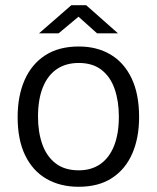

<svg xmlns="http://www.w3.org/2000/svg" viewBox="-20 -705 600 735"><path d="M281 10Q211 10 158.2 -20.2Q105.5 -50.5 76.5 -110Q47.5 -169.5 47.5 -256.5Q47.5 -337.5 74.2 -398.5Q101 -459.5 153 -493.2Q205 -527 281.5 -527Q351.5 -527 403.2 -496.2Q455 -465.5 483.8 -405.2Q512.5 -345 512.5 -256.5Q512.5 -177.5 486.5 -117.5Q460.5 -57.5 409.2 -23.8Q358 10 281 10ZM281.5 -53Q330 -53 364.2 -77Q398.5 -101 416.8 -147Q435 -193 435 -258.5Q435 -317.5 419 -364Q403 -410.5 369 -437.2Q335 -464 281.5 -464Q232 -464 197.2 -440.2Q162.5 -416.5 144 -370.5Q125.5 -324.5 125.5 -258.5Q125.5 -199.5 141.8 -153.2Q158 -107 192.5 -80Q227 -53 281.5 -53ZM351.5 -577.5 280.5 -641 204.5 -577.5H129.5L253 -685H310L431.5 -577.5Z"/></svg>

Font: Public Sans Light
Style: Regular
Weight: 300
Designer: The Public Sans Project Authors: Dan O. Williams and USWDS (Libre Franklin designed by Pablo Impallari and Rodrigo Fuenz
Version: Version 1.007